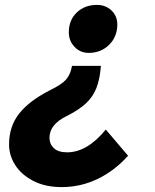

<svg xmlns="http://www.w3.org/2000/svg" viewBox="-20 -530 631 784"><path d="M261 -398Q261 -448 293.5 -479Q326 -510 376 -510Q411 -510 435 -487.5Q459 -465 459 -430Q459 -380 425.5 -347Q392 -314 342 -314Q308 -314 284.5 -338.5Q261 -363 261 -398ZM412 -1 503 106Q447 168 378 201Q309 234 232 234Q165 234 116.5 209Q68 184 42.5 144.5Q17 105 17 60Q17 -14 58.5 -66.5Q100 -119 185 -162Q232 -185 250 -205.5Q268 -226 274 -261H392Q388 -208 374 -171.5Q360 -135 331 -108Q302 -81 252 -56Q182 -22 182 33Q182 58 200 75Q218 92 254 92Q336 92 412 -1Z"/></svg>

Font: Wix Madefor Text ExtraBold
Style: Italic
Weight: 800
Italic angle: -12°
Designer: Dalton Maag Ltd
Foundry: Dalton Maag Ltd
Version: Version 3.100